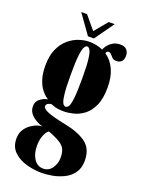

<svg xmlns="http://www.w3.org/2000/svg" viewBox="-169 -746 794 1071"><g transform="rotate(20 228.0 -210.5)"><path d="M219.5 249Q173.5 249 128 236.2Q82.5 223.5 52.2 194.2Q22 165 22 116.5Q22 86 35.2 64.5Q48.5 43 67.8 29.2Q87 15.5 105.5 9.5Q124 3.5 134.5 4Q131.5 3.5 118 -1.8Q104.5 -7 88 -17.5Q71.5 -28 59.2 -44.5Q47 -61 47 -84.5Q47 -112.5 67.2 -128Q87.5 -143.5 104 -146.5Q110 -149 113 -148.5Q109 -150.5 96.8 -160Q84.5 -169.5 70 -189.2Q55.5 -209 45 -241.2Q34.5 -273.5 34.5 -321Q34.5 -380.5 52.8 -420.5Q71 -460.5 99.5 -484.5Q128 -508.5 160 -519Q192 -529.5 219.5 -529.5Q265.5 -529.5 301.5 -513Q312.5 -540.5 335.8 -557.5Q359 -574.5 388 -574.5Q414.5 -574.5 426.8 -560.8Q439 -547 439 -525Q439 -503 427.8 -491.5Q416.5 -480 397.5 -480Q381 -480 372.2 -488.5Q363.5 -497 357.2 -505.2Q351 -513.5 340.5 -513.5Q329 -513.5 325.5 -500Q362.5 -475 382.8 -430.8Q403 -386.5 403 -325.5Q403 -257.5 383.8 -215.8Q364.5 -174 335 -152.2Q305.5 -130.5 274 -123Q242.5 -115.5 218.5 -115.5Q186 -115.5 165.8 -121.5Q145.5 -127.5 140.5 -130Q139.5 -130 138.5 -130Q132 -130 121.2 -124.5Q110.5 -119 110.5 -107.5Q110.5 -92.5 143.5 -79Q176.5 -65.5 249.5 -51Q330 -35.5 376.5 -1.8Q423 32 423 103.5Q423 148 402 176.5Q381 205 348.8 220.8Q316.5 236.5 281.8 242.8Q247 249 219.5 249ZM218.5 -143.5Q228 -143.5 235.8 -155.2Q243.5 -167 248 -205.2Q252.5 -243.5 252.5 -323.5Q252.5 -398.5 247.8 -436.8Q243 -475 235.2 -488Q227.5 -501 218.5 -501Q209.5 -501 201.8 -488Q194 -475 189.5 -436.5Q185 -398 185 -322Q185 -243 189.8 -205Q194.5 -167 202.2 -155.2Q210 -143.5 218.5 -143.5ZM219.5 223.5Q251.5 223.5 271 196Q290.5 168.5 290.5 134Q290.5 106 282.8 86.8Q275 67.5 252 52Q238 43 214.2 32.2Q190.5 21.5 179.5 18Q167.5 22.5 155.5 49.8Q143.5 77 143.5 115.5Q143.5 161 163.5 192.2Q183.5 223.5 219.5 223.5ZM202 -555.5 120.5 -670H155L219.5 -592.5L284 -670H319L237.5 -555.5Z"/></g></svg>

Font: Imbue 50pt Black
Style: Regular
Weight: 900
Designer: Tyler Finck
Foundry: Etcetera Type Company
Version: Version 1.102; ttfautohint (v1.8.3)